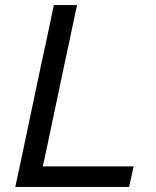

<svg xmlns="http://www.w3.org/2000/svg" viewBox="-20 -733 612 753"><path d="M40 0Q52.5 -59 64.5 -114Q76 -169 90 -235.5L140 -473Q155 -541 167 -597.5Q178.5 -653.5 191 -713H282Q269.5 -653 257.5 -597Q245.5 -541 231 -472.5L184 -250Q174 -202.5 165.5 -162Q156.5 -121 148 -80.5H504L486.5 0Z"/></svg>

Font: Heraclito
Style: Italic
Weight: 400
Italic angle: -12°
Designer: Kostas Bartsokas (font) & Cristiano Sobral (main changes)
Foundry: Kostas Bartsokas (font) & Cristiano Sobral (main changes)
Version: Version 1.00;July 8, 2020;FontCreator 13.0.0.2655 64-bit